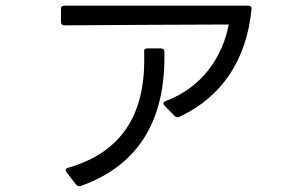

<svg xmlns="http://www.w3.org/2000/svg" viewBox="-20 -626 1040 674"><path d="M593 -219C598 -214 603 -213 610 -216C760 -286 846 -418 863 -594C864 -602 860 -606 852 -606H206C198 -606 194 -602 194 -594V-549C194 -542 198 -537 206 -537C359 -538 672 -540 783 -540C762 -429 692 -320 561 -271C553 -268 551 -261 558 -255ZM247 22C251 27 256 29 263 27C477 -49 562 -217 557 -444C557 -452 553 -456 545 -456H497C489 -456 485 -452 486 -444C493 -245 424 -96 219 -37C210 -35 208 -29 214 -21Z"/></svg>

Font: LINE Seed JP_OTF Regular
Style: Regular
Weight: 400
Designer: LY Corporation & Fontrix & Fontworks
Version: Version 1.002